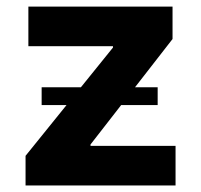

<svg xmlns="http://www.w3.org/2000/svg" viewBox="-20 -566 612 586"><path d="M58 0V-90.4L324.8 -420.9V-425H66.6V-545.9H506.6V-446.9L256.2 -125V-120.9H515.8V0ZM107.1 -245.3V-299.6H461.2V-245.3Z"/></svg>

Font: GitLab Sans
Style: Regular
Weight: 400
Designer: Rasmus Andersson
Foundry: Modifications by GitLab B.V., manufactured by rsms
Version: Version 4.000;git-c8fb6b7